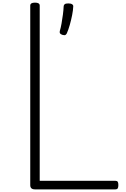

<svg xmlns="http://www.w3.org/2000/svg" viewBox="-20 -1440 957 1460"><path d="M246 0Q210 0 210 -32V-1397Q210 -1409 219 -1414.5Q228 -1420 246 -1420Q264 -1420 273 -1414.5Q282 -1409 282 -1397V-65H858Q870 -65 875 -58Q880 -51 880 -33Q880 -15 875 -7.5Q870 0 858 0ZM454 -1175Q440 -1180 436 -1187Q432 -1194 435 -1205Q442 -1228 448 -1261.5Q454 -1295 458.5 -1330Q463 -1365 464 -1391Q464 -1401 471.5 -1407.5Q479 -1414 499 -1414Q519 -1414 528.5 -1407.5Q538 -1401 537 -1391Q536 -1363 528.5 -1325Q521 -1287 510.5 -1250Q500 -1213 488 -1186Q484 -1179 478 -1174.5Q472 -1170 454 -1175Z"/></svg>

Font: Playwrite BE WAL Light
Style: Regular
Weight: 300
Version: Version 1.002